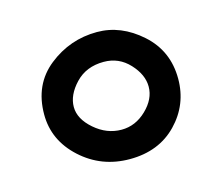

<svg xmlns="http://www.w3.org/2000/svg" viewBox="-58 -775 539 465"><g transform="rotate(-15 211.0 -542.0)"><path d="M43 -541Q43 -616 96.5 -658.5Q150 -701 218 -701Q278 -701 328.5 -656Q379 -611 379 -541Q379 -476 334 -429.5Q289 -383 216 -383Q145 -383 94 -429.5Q43 -476 43 -541ZM215 -457Q250 -457 277.5 -483.5Q305 -510 305 -541Q305 -571 279 -599Q253 -627 215 -627Q171 -627 144 -598.5Q117 -570 117 -540Q117 -510 147.5 -483.5Q178 -457 215 -457Z"/></g></svg>

Font: Happy Monkey
Style: Regular
Weight: 400
Version: Version 1.001